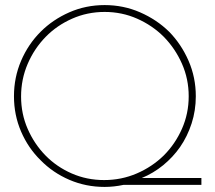

<svg xmlns="http://www.w3.org/2000/svg" viewBox="-20 -728 848 756"><path d="M159 -116Q115 -161 89 -220.5Q63 -280 63 -348Q63 -416 89 -476.5Q115 -537 160 -583Q204 -628 264 -654.5Q324 -681 392 -681Q460 -681 520 -654.5Q580 -628 625 -583Q670 -537 696.5 -477Q723 -417 723 -349Q723 -281 696.5 -221Q670 -161 625 -116Q579 -71 518.5 -45Q458 -19 390 -19Q322 -19 262.5 -45Q203 -71 159 -116ZM466 0H773V-27H538Q584 -46 622.5 -77.5Q661 -109 689 -149Q718 -191 734.5 -242Q751 -293 751 -349Q751 -423 722.5 -488.5Q694 -554 646 -603Q597 -651 531.5 -679.5Q466 -708 392 -708Q318 -708 253 -679.5Q188 -651 140 -603Q91 -554 63 -488.5Q35 -423 35 -349Q35 -275 63 -210Q91 -145 140 -97Q188 -48 253 -20Q318 8 392 8Q410 8 428.5 6Q447 4 466 0Z"/></svg>

Font: Josefin Slab Thin Light
Style: Regular
Weight: 300
Version: Version 2.000